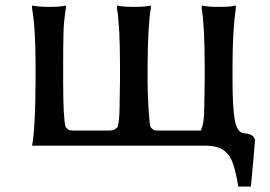

<svg xmlns="http://www.w3.org/2000/svg" viewBox="-20 -519 974 693"><path d="M95.7 6.8Q107.4 -52.7 108.4 -226.6V-285.2Q108.4 -416 95.7 -489.3V-499L100.6 -498L115.2 -496.1Q128.9 -494.1 158.7 -494.1Q188.5 -494.1 200.2 -496.1L212.9 -498L217.8 -499V-489.3Q210 -442.4 209 -395.5Q208 -348.6 208 -285.2V-226.6Q208 -90.8 216.8 -60.5Q222.7 -53.7 227.1 -50.8Q231.4 -47.9 243.2 -47.9H377.9Q393.6 -47.9 404.3 -60.5Q411.1 -84 411.6 -129.4Q412.1 -174.8 412.6 -197.3Q413.1 -219.7 413.1 -226.6V-285.2Q413.1 -421.9 402.3 -489.3V-499L407.2 -498L420.9 -496.1Q434.6 -494.1 463.9 -494.1Q493.2 -494.1 505.9 -496.1L518.6 -498L524.4 -499V-489.3Q513.7 -424.8 512.7 -285.2V-226.6Q512.7 -182.6 516.1 -127Q519.5 -71.3 523.4 -60.5Q529.3 -53.7 533.2 -50.8Q537.1 -47.9 548.8 -47.9H700.2Q706.1 -47.9 706.1 -48.8Q706.1 -55.7 710 -60.5Q716.8 -84 717.3 -129.4Q717.8 -174.8 718.3 -197.3Q718.8 -219.7 718.8 -226.6V-283.2Q718.8 -421.9 708 -489.3V-499L712.9 -498L726.6 -496.1Q740.2 -494.1 770 -494.1Q799.8 -494.1 813.5 -496.1L826.2 -498L831.1 -499V-489.3Q819.3 -408.2 819.3 -283.2V-226.6Q819.3 -130.9 827.6 -85.4Q835.9 -40 860.4 -38.1Q900.4 -35.2 900.4 -9.8L885.7 154.3H838.9V147.5Q832 105.5 821.8 73.7Q811.5 42 788.6 24.4Q765.6 6.8 721.7 6.8Z"/></svg>

Font: GenEi LateMin P v2
Style: Medium
Weight: 500
Designer: o_tamon (Modified)
Foundry: o_tamon / Adobe Systems Incorporated / FONT 910 / Philipp H. Poll
Version: Version 2.1;Original Version 1.004